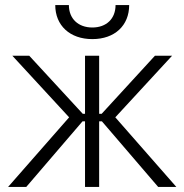

<svg xmlns="http://www.w3.org/2000/svg" viewBox="-20 -741 731 761"><path d="M199 -721C199 -640 257 -586 346 -586C435 -586 492 -640 492 -721H438C438 -667 402 -632 346 -632C290 -632 253 -667 253 -721ZM317 0H373V-260H384L607 0H679L437 -276L662 -520H594L383 -290H373V-520H317V-290H308L96 -520H29L254 -276L12 0H84L307 -260H317Z"/></svg>

Font: Fixel Text Light
Style: Regular
Weight: 300
Width: 4
Designer: AlfaBravo + MacPaw
Foundry: Kyrylo Tkachov, Marchela Mozhyna, Serhii Makarenko, Maria Weinstein, Zakhar Kryvoshyya
Version: Version 1.211